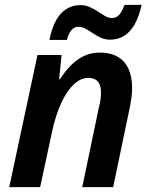

<svg xmlns="http://www.w3.org/2000/svg" viewBox="-20 -769 608 789"><path d="M18 0 134 -543H233L223 -443H226Q245 -473 269 -498Q293 -523 323 -538Q353 -553 391 -553Q434 -553 464 -535.5Q494 -518 508.5 -485Q523 -452 523 -407Q523 -386 519.5 -362.5Q516 -339 511 -316L445 0H318L386 -326Q391 -345 393 -360Q395 -375 395 -388Q395 -419 382 -434Q369 -449 343 -449Q312 -449 283.5 -422.5Q255 -396 232 -346.5Q209 -297 194 -228L145 0ZM183 -605Q193 -654 210.5 -685.5Q228 -717 253.5 -732.5Q279 -748 310 -748Q331 -748 349 -740Q367 -732 382.5 -721.5Q398 -711 412 -703Q426 -695 440 -695Q458 -695 469.5 -708Q481 -721 492 -749H562Q551 -700 533 -668.5Q515 -637 490 -621.5Q465 -606 433 -606Q412 -606 394.5 -614Q377 -622 361.5 -632.5Q346 -643 331.5 -651Q317 -659 302 -659Q286 -659 274 -645.5Q262 -632 255 -605Z"/></svg>

Font: Noto Sans Display SemiBold
Style: Italic
Weight: 600
Italic angle: -12°
Designer: Monotype Design Team
Foundry: Monotype Imaging Inc.
Version: Version 2.003